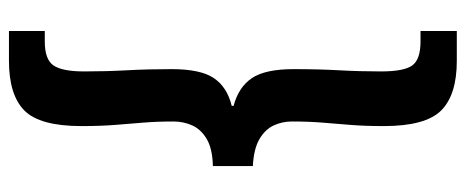

<svg xmlns="http://www.w3.org/2000/svg" viewBox="-318 -524 1015 418"><g transform="rotate(90 189.0 -315.5)"><path d="M48 172V94H71Q110 94 123 75Q136 56 136 8Q136 -40 133.5 -85Q131 -130 131 -182Q131 -245 150.5 -274Q170 -303 211 -313V-317Q170 -328 150.5 -357Q131 -386 131 -448Q131 -502 133.5 -546.5Q136 -591 136 -638Q136 -688 123 -706Q110 -724 71 -724H48V-803H113Q187 -803 221 -769Q255 -735 255 -644Q255 -604 252.5 -572.5Q250 -541 247.5 -511Q245 -481 245 -444Q245 -423 253.5 -404.5Q262 -386 283 -373.5Q304 -361 342 -359V-272Q304 -271 283 -258.5Q262 -246 253.5 -227Q245 -208 245 -186Q245 -150 247.5 -120Q250 -90 252.5 -58.5Q255 -27 255 14Q255 105 221 138.5Q187 172 113 172Z"/></g></svg>

Font: Noto Sans SC Thin
Style: Bold
Weight: 700
Version: Version 2.004-H2;hotconv 1.0.118;makeotfexe 2.5.65603